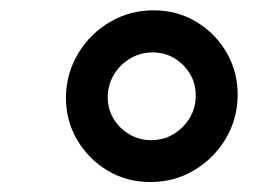

<svg xmlns="http://www.w3.org/2000/svg" viewBox="-20 -753 494 374"><path d="M272.9 -398.4Q226.6 -398.4 189.2 -420.9Q151.9 -443.4 129.9 -481.2Q107.9 -519 108.4 -564.9Q109.4 -611.3 132.8 -649.7Q156.2 -688 194.6 -710.4Q232.9 -732.9 279.3 -732.9Q325.2 -732.9 362.5 -710.4Q399.9 -688 421.9 -649.7Q443.8 -611.3 442.9 -564.9Q441.9 -519 418.7 -481.2Q395.5 -443.4 357.4 -420.9Q319.3 -398.4 272.9 -398.4ZM274.4 -480Q298.3 -480 317.6 -491.5Q336.9 -502.9 348.9 -522.2Q360.8 -541.5 361.3 -564.9Q361.8 -588.9 350.6 -608.2Q339.4 -627.4 320.3 -639.2Q301.3 -650.9 277.3 -650.9Q253.9 -650.9 234.1 -639.4Q214.4 -627.9 202.4 -608.4Q190.4 -588.9 189.9 -564.9Q189.5 -541.5 200.9 -522.2Q212.4 -502.9 231.7 -491.5Q251 -480 274.4 -480Z"/></svg>

Font: Inter 16pt Medium
Style: Italic
Weight: 500
Italic angle: -9.3988°
Version: Version 4.001;git-66647c0bb